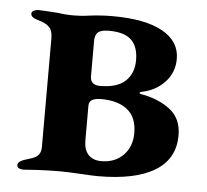

<svg xmlns="http://www.w3.org/2000/svg" viewBox="-39 -459 542 503"><g transform="rotate(5 232.0 -207.5)"><path d="M23 -8Q23 -13 28.5 -17Q34 -21 41 -23Q45 -24 58.5 -28.5Q72 -33 77.5 -40.5Q83 -48 83 -60V-346Q83 -366 74 -375.5Q65 -385 43 -391Q25 -396 25 -406Q25 -411 30.5 -414Q36 -417 42 -417Q53 -417 95 -414Q113 -411 136 -411Q157 -411 176 -414Q208 -418 237 -418Q324 -418 369.5 -392.5Q415 -367 415 -321Q415 -285 391 -259.5Q367 -234 330 -227Q326 -226 325.5 -224Q325 -222 330 -221Q376 -213 406.5 -189.5Q437 -166 437 -122Q437 -60 385.5 -28.5Q334 3 236 3Q222 3 190 1Q156 -1 136 -1Q106 -1 78 0.5Q50 2 40 3Q33 3 28 0.5Q23 -2 23 -8ZM309 -308Q309 -344 290.5 -361.5Q272 -379 232 -379Q211 -379 203 -372Q195 -365 195 -349V-256Q195 -244 202 -238.5Q209 -233 220 -233Q266 -233 287.5 -253.5Q309 -274 309 -308ZM321 -118Q321 -159 296 -179Q271 -199 227 -199Q212 -199 203.5 -194.5Q195 -190 195 -178V-87Q195 -63 207 -50Q219 -37 241 -37Q277 -37 299 -59.5Q321 -82 321 -118Z"/></g></svg>

Font: EB Garamond SemiBold
Style: Regular
Weight: 600
Designer: Georg Duffner and Octavio Pardo
Foundry: Georg Duffner
Version: Version 1.000